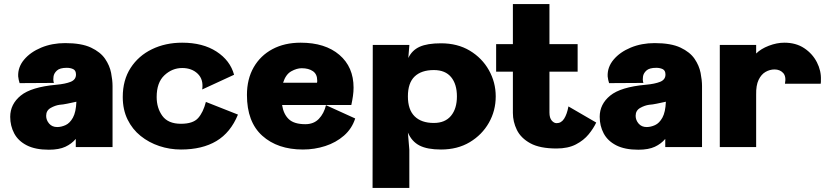

<svg xmlns="http://www.w3.org/2000/svg" viewBox="-20 -720 4050 940"><path d="M219 13Q153 13 111 -8.5Q69 -30 49.5 -67Q30 -104 30 -148Q30 -210 81.5 -252Q133 -294 255 -305Q300 -309 326 -319.5Q352 -330 352 -355Q352 -375 338.5 -381.5Q325 -388 307 -388Q273 -388 258.5 -374.5Q244 -361 242 -345Q240 -329 242 -321Q244 -314 244 -314L76 -313Q71 -328 69 -346Q67 -391 98 -428Q129 -465 182 -487Q235 -509 299 -509Q379 -509 425.5 -487Q472 -465 494.5 -432Q517 -399 524 -363Q531 -327 531 -299V0H351V-40Q331 -16 300 -1.5Q269 13 219 13ZM260 -98Q280 -98 301 -107.5Q322 -117 337 -144Q352 -171 354 -222Q331 -217 309.5 -212.5Q288 -208 272 -207Q250 -204 228 -191.5Q206 -179 206 -153Q206 -132 220.5 -115Q235 -98 260 -98Z M866 12Q811 12 760 -5Q709 -22 668.5 -54.5Q628 -87 604.5 -135Q581 -183 581 -245Q581 -328 619.5 -387.5Q658 -447 724 -479Q790 -511 872 -511Q973 -511 1040 -467.5Q1107 -424 1126 -354L970 -282Q977 -331 948 -359Q919 -387 872 -387Q823 -387 785 -351.5Q747 -316 747 -245Q747 -191 775 -152.5Q803 -114 866 -114Q925 -114 950 -142Q975 -170 988 -221L1145 -159Q1109 -71 1039.5 -29.5Q970 12 866 12Z M1719 -140Q1703 -90 1664 -56Q1625 -22 1572.5 -5Q1520 12 1463 12Q1339 12 1264 -55.5Q1189 -123 1189 -255Q1189 -333 1222 -390.5Q1255 -448 1314 -479.5Q1373 -511 1452 -511Q1572 -511 1641.5 -451.5Q1711 -392 1711 -291Q1711 -271 1708 -250Q1705 -229 1700 -206H1361Q1368 -161 1394 -136.5Q1420 -112 1475 -112Q1516 -112 1541 -138Q1566 -164 1576 -205ZM1457 -386Q1433 -386 1406 -371Q1379 -356 1366 -315H1532Q1533 -317 1533 -320.5Q1533 -324 1533 -326Q1533 -357 1512 -371.5Q1491 -386 1457 -386Z M1805 -500H1984V-497L1979 -436Q1997 -474 2034.5 -491Q2072 -508 2139 -508Q2220 -508 2280 -472Q2340 -436 2373.5 -376.5Q2407 -317 2407 -248Q2407 -178 2373.5 -119Q2340 -60 2280 -24Q2220 12 2139 12Q2072 12 2034 -7.5Q1996 -27 1977 -71L1984 13V200H1804ZM2104 -377Q2043 -377 2010 -345.5Q1977 -314 1977 -248Q1977 -183 2010 -150.5Q2043 -118 2104 -118Q2159 -118 2188 -153Q2217 -188 2217 -248Q2217 -308 2188.5 -342.5Q2160 -377 2104 -377Z M2705 7Q2623 7 2576.5 -18.5Q2530 -44 2510.5 -84Q2491 -124 2491 -167V-369H2409V-504H2491V-700H2670V-504H2808V-369H2670V-169Q2670 -143 2681 -130Q2692 -117 2705 -117Q2728 -117 2742 -139Q2756 -161 2763 -199L2899 -120Q2886 -92 2862 -62.5Q2838 -33 2799.5 -13Q2761 7 2705 7Z M3105 13Q3039 13 2997 -8.5Q2955 -30 2935.5 -67Q2916 -104 2916 -148Q2916 -210 2967.5 -252Q3019 -294 3141 -305Q3186 -309 3212 -319.5Q3238 -330 3238 -355Q3238 -375 3224.5 -381.5Q3211 -388 3193 -388Q3159 -388 3144.5 -374.5Q3130 -361 3128 -345Q3126 -329 3128 -321Q3130 -314 3130 -314L2962 -313Q2957 -328 2955 -346Q2953 -391 2984 -428Q3015 -465 3068 -487Q3121 -509 3185 -509Q3265 -509 3311.5 -487Q3358 -465 3380.5 -432Q3403 -399 3410 -363Q3417 -327 3417 -299V0H3237V-40Q3217 -16 3186 -1.5Q3155 13 3105 13ZM3146 -98Q3166 -98 3187 -107.5Q3208 -117 3223 -144Q3238 -171 3240 -222Q3217 -217 3195.5 -212.5Q3174 -208 3158 -207Q3136 -204 3114 -191.5Q3092 -179 3092 -153Q3092 -132 3106.5 -115Q3121 -98 3146 -98Z M3504 0V-500H3682V-458Q3705 -481 3744 -496Q3783 -511 3820 -511Q3877 -511 3917.5 -484Q3958 -457 3979.5 -415Q4001 -373 3999 -328Q3999 -324 3999 -319.5Q3999 -315 3998 -310H3823Q3830 -346 3814 -363Q3798 -380 3772 -380Q3749 -380 3728 -368Q3707 -356 3694 -329Q3681 -302 3682 -256V0Z"/></svg>

Font: Panamera Black
Style: Regular
Weight: 900
Designer: Bastien Sozeau
Foundry: NBR — Bastien Sozeau
Version: Version 3.002; ttfautohint (v1.8.4.7-5d5b);gftools[0.9.33]